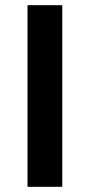

<svg xmlns="http://www.w3.org/2000/svg" viewBox="-20 -720 346 740"><path d="M86 -700H220V0H86Z"/></svg>

Font: Montserrat arm Medium
Style: Regular
Weight: 500
Designer: Julieta Ulanovsky
Foundry: Julieta Ulanovsky
Version: Version 6.000;PS 006.000;hotconv 1.0.88;makeotf.lib2.5.64775